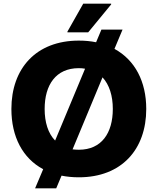

<svg xmlns="http://www.w3.org/2000/svg" viewBox="-20 -953 858 1045"><path d="M585 -929V-933H433L347 -781V-777H460ZM603 -687 647 -792H532L503 -723C474 -729 442 -732 409 -732C176 -732 42 -580 42 -360C42 -209 103 -92 215 -32L171 72H286L315 3C344 9 376 12 409 12C642 12 776 -140 776 -360C776 -509 715 -626 603 -687ZM223 -360C223 -491 284 -582 409 -582C421 -582 432 -581 443 -579L280 -188C242 -227 223 -287 223 -360ZM409 -138C397 -138 386 -139 375 -140L538 -532C575 -492 594 -432 594 -360C594 -229 533 -138 409 -138Z"/></svg>

Font: Kufam Arabic Latin Roman Bold
Style: Regular
Weight: 700
Designer: Wael Morcos & Artur Schmal
Version: Version 1.200;PS 001.200;hotconv 1.0.88;makeotf.lib2.5.64775